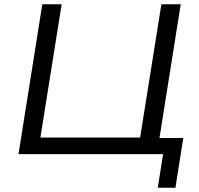

<svg xmlns="http://www.w3.org/2000/svg" viewBox="-20 -725 938 903"><path d="M722 158 747 0H67L179 -705H270L170 -78H639L739 -705H830L730 -76H842L805 158Z"/></svg>

Font: Nunito Sans 10pt SemiExpanded
Style: Italic
Weight: 400
Width: 6
Italic angle: -9°
Designer: Vernon Adams
Foundry: Vernon Adams
Version: Version 3.101;gftools[0.9.27]